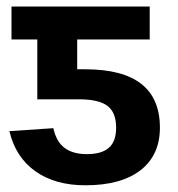

<svg xmlns="http://www.w3.org/2000/svg" viewBox="-20 -548 537 578"><path d="M14.6 -528.3H430.7V-429.2H212.4V-339.4H236.8Q461.4 -339.4 461.4 -163.6Q461.4 -81.1 403.1 -35.6Q344.7 9.8 236.8 9.8Q146 9.8 86.4 -32.5Q26.9 -74.7 8.3 -153.3L140.6 -162.1Q149.4 -121.6 174.3 -102.8Q199.2 -84 242.2 -84Q285.6 -84 307.6 -103Q329.6 -122.1 329.6 -163.6Q329.6 -209.5 303.5 -229.2Q277.3 -249 218.3 -249H92.3V-429.2H14.6Z"/></svg>

Font: Arial
Style: Bold
Weight: 700
Designer: Steve Matteson
Foundry: Ascender Corporation
Version: Version 2.00.3